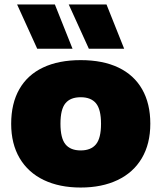

<svg xmlns="http://www.w3.org/2000/svg" viewBox="-20 -828 722 859"><path d="M30 -274Q30 -365 66.5 -429Q103 -493 172.8 -526Q242.5 -559 341 -559Q440 -559 509.8 -525.8Q579.5 -492.5 616 -428.5Q652.5 -364.5 652.5 -274.5Q652.5 -184.5 614.5 -120.2Q576.5 -56 506.2 -22.5Q436 11 341 11Q246 11 176 -22.5Q106 -56 68 -120.2Q30 -184.5 30 -274ZM432 -274Q432 -338.5 409.5 -365.8Q387 -393 341 -393Q295 -393 272.8 -366Q250.5 -339 250.5 -274.5Q250.5 -210 272.8 -182.5Q295 -155 341 -155Q387 -155 409.5 -182.5Q432 -210 432 -274ZM146.5 -610 56.5 -808H225.5L304.5 -610ZM377.5 -610 287.5 -808H456.5L535.5 -610Z"/></svg>

Font: Encode Sans Semi Expanded Black
Style: Regular
Weight: 900
Width: 6
Designer: Multiple Designers
Foundry: Impallari Type
Version: Version 2.000